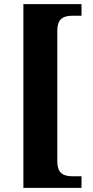

<svg xmlns="http://www.w3.org/2000/svg" viewBox="-20 -780 449 928"><path d="M93 128H374V72H334C292 72 257 63 257 0V-632C257 -695 292 -704 334 -704H374V-760H93Z"/></svg>

Font: Noto Serif Tamil SemiCondensed ExtraBold
Style: Regular
Weight: 800
Width: 4
Designer: Indian Type Foundry, Tom Grace, and the Monotype Design Team
Foundry: Monotype Imaging Inc.
Version: Version 2.004